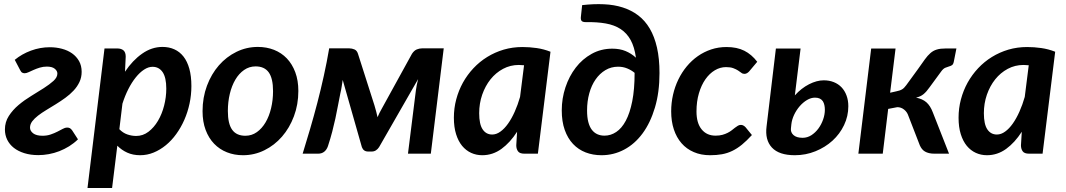

<svg xmlns="http://www.w3.org/2000/svg" viewBox="-20 -750 5202 937"><path d="M223 -519.5C191.7 -519.5 161.1 -514 131.2 -503C101.4 -492 75 -477 52 -458L78.5 -407.5C81.8 -400.8 85.4 -396.7 89.2 -395C93.1 -393.3 96.7 -392.5 100 -392.5C105.7 -392.5 112.2 -394.2 119.8 -397.8C127.2 -401.2 135.5 -405 144.5 -409C153.5 -413 163.4 -416.7 174.2 -420C185.1 -423.3 196.5 -425 208.5 -425C225.8 -425 238.8 -421.5 247.2 -414.5C255.8 -407.5 260 -399.7 260 -391C260 -378.7 253.7 -366.8 241 -355.2C228.3 -343.8 212.5 -331.9 193.5 -319.8C174.5 -307.6 154 -294.8 132 -281.5C110 -268.2 89.5 -253.5 70.5 -237.5C51.5 -221.5 35.7 -203.7 23 -184C10.3 -164.3 4 -142.3 4 -118C4 -100 7.8 -83.3 15.2 -68C22.8 -52.7 33.5 -39.5 47.5 -28.5C61.5 -17.5 78.6 -8.8 98.8 -2.5C118.9 3.8 141.7 7 167 7C184 7 201.2 5.4 218.5 2.2C235.8 -0.9 252.8 -5.8 269.5 -12.2C286.2 -18.8 302.2 -26.8 317.5 -36.2C332.8 -45.8 347.2 -57 360.5 -70L332 -114C328.3 -119 324.7 -122.5 321 -124.5C317.3 -126.5 312.7 -127.5 307 -127.5C301 -127.5 294.2 -125.4 286.5 -121.2C278.8 -117.1 270.1 -112.5 260.2 -107.5C250.4 -102.5 239.5 -97.9 227.5 -93.8C215.5 -89.6 202.2 -87.5 187.5 -87.5C167.5 -87.5 152.3 -91.4 142 -99.2C131.7 -107.1 126.5 -116.3 126.5 -127C126.5 -138 130.1 -148.2 137.2 -157.8C144.4 -167.2 153.9 -176.6 165.8 -185.8C177.6 -194.9 191.1 -204.1 206.2 -213.2C221.4 -222.4 236.8 -231.8 252.5 -241.5C268.2 -251.2 283.6 -261.5 298.8 -272.5C313.9 -283.5 327.4 -295.3 339.2 -308C351.1 -320.7 360.6 -334.6 367.8 -349.8C374.9 -364.9 378.5 -381.5 378.5 -399.5C378.5 -419.5 374.2 -437 365.8 -452C357.2 -467 345.9 -479.5 331.8 -489.5C317.6 -499.5 301.1 -507 282.2 -512C263.4 -517 243.7 -519.5 223 -519.5Z M407 167.5H527L552.5 -39C566.5 -24.7 582.8 -13.3 601.2 -5C619.8 3.3 640.7 7.5 664 7.5C686.7 7.5 708.6 3.2 729.8 -5.5C750.9 -14.2 770.8 -26.2 789.5 -41.5C808.2 -56.8 825.1 -75 840.2 -96C855.4 -117 868.5 -140 879.5 -165C890.5 -190 899 -216.5 905 -244.5C911 -272.5 914 -301 914 -330C914 -362.3 910.7 -390.5 904 -414.5C897.3 -438.5 887.8 -458.3 875.5 -474C863.2 -489.7 848.3 -501.4 831 -509.2C813.7 -517.1 794.3 -521 773 -521C738 -521 704.9 -510.1 673.8 -488.2C642.6 -466.4 614.7 -437 590 -400L593.5 -473.5C593.5 -487.5 589.9 -497.7 582.8 -504C575.6 -510.3 565.5 -513.5 552.5 -513.5H490ZM724.5 -424C745.5 -424 761.9 -415.2 773.8 -397.8C785.6 -380.2 791.5 -353.5 791.5 -317.5C791.5 -289.8 788 -262.2 781 -234.8C774 -207.2 764 -182.5 751 -160.5C738 -138.5 722.5 -120.7 704.5 -107C686.5 -93.3 666.5 -86.5 644.5 -86.5C630.2 -86.5 615.8 -89 601.2 -94C586.8 -99 573.8 -107.5 562.5 -119.5L577.5 -244C585.5 -269.3 595.1 -293 606.2 -315C617.4 -337 629.5 -356.1 642.5 -372.2C655.5 -388.4 669 -401.1 683 -410.2C697 -419.4 710.8 -424 724.5 -424Z M1177.5 -87.5C1148.5 -87.5 1127 -97.2 1113 -116.8C1099 -136.2 1092 -166.8 1092 -208.5C1092 -237.8 1095.2 -265.7 1101.5 -292C1107.8 -318.3 1116.8 -341.4 1128.5 -361.2C1140.2 -381.1 1154.4 -396.8 1171.2 -408.5C1188.1 -420.2 1206.8 -426 1227.5 -426C1256.2 -426 1277.5 -416.2 1291.5 -396.8C1305.5 -377.2 1312.5 -346.7 1312.5 -305C1312.5 -276 1309.3 -248.3 1303 -222C1296.7 -195.7 1287.7 -172.6 1276 -152.8C1264.3 -132.9 1250.2 -117.1 1233.5 -105.2C1216.8 -93.4 1198.2 -87.5 1177.5 -87.5ZM1166 7.5C1203 7.5 1237.8 -0.6 1270.5 -16.8C1303.2 -32.9 1331.8 -55.1 1356.2 -83.2C1380.8 -111.4 1400.2 -144.6 1414.5 -182.8C1428.8 -220.9 1436 -262 1436 -306C1436 -340.3 1431 -370.8 1421 -397.5C1411 -424.2 1397.2 -446.7 1379.8 -465C1362.2 -483.3 1341.4 -497.2 1317.2 -506.8C1293.1 -516.2 1266.8 -521 1238.5 -521C1201.5 -521 1166.7 -513 1134 -497C1101.3 -481 1072.7 -459 1048.2 -431C1023.8 -403 1004.3 -369.8 990 -331.5C975.7 -293.2 968.5 -251.8 968.5 -207.5C968.5 -173.2 973.5 -142.7 983.5 -116C993.5 -89.3 1007.3 -66.8 1025 -48.5C1042.7 -30.2 1063.5 -16.2 1087.5 -6.8C1111.5 2.8 1137.7 7.5 1166 7.5Z M1807.5 -235.5 1727 -487.5C1723.7 -498.2 1717.9 -505.2 1709.8 -508.8C1701.6 -512.2 1693.3 -514 1685 -514H1586.5C1578.8 -469 1570.1 -424.2 1560.2 -379.5C1550.4 -334.8 1539.8 -290.8 1528.5 -247.5C1517.2 -204.2 1505.4 -161.8 1493.2 -120.2C1481.1 -78.8 1469 -38.7 1457 0H1532C1544.3 0 1554.5 -3.2 1562.5 -9.8C1570.5 -16.2 1576.5 -25.3 1580.5 -37C1588.8 -62.3 1595.8 -86 1601.5 -108C1607.2 -130 1612.2 -151.3 1616.8 -172C1621.2 -192.7 1625.3 -213 1629 -233C1632.7 -253 1636.7 -273.5 1641 -294.5C1643.3 -303.5 1645.4 -313.9 1647.2 -325.8C1649.1 -337.6 1650.8 -349 1652.5 -360L1746 -32C1751.3 -17.7 1761.5 -10.5 1776.5 -10.5H1794C1801.7 -10.5 1808.5 -12.4 1814.5 -16.2C1820.5 -20.1 1825.7 -25.3 1830 -32L2020.5 -364C2017.8 -354.3 2015.6 -344.6 2013.8 -334.8C2011.9 -324.9 2010.5 -316 2009.5 -308L1971 0H2082.5L2145.5 -514H2039C2031 -514 2022.7 -512.2 2014 -508.8C2005.3 -505.2 1997.5 -498.2 1990.5 -487.5L1842.5 -218.5C1838.5 -211.5 1834.8 -204.7 1831.5 -198C1828.2 -191.3 1825.2 -184.7 1822.5 -178C1820.8 -186.7 1818.7 -195.8 1816 -205.2C1813.3 -214.8 1810.5 -224.8 1807.5 -235.5Z M2605 0 2666.5 -497.5C2644.5 -506.2 2621.9 -512.2 2598.8 -515.5C2575.6 -518.8 2552.5 -520.5 2529.5 -520.5C2497.5 -520.5 2467.1 -516.2 2438.2 -507.8C2409.4 -499.2 2382.6 -487.3 2357.8 -472C2332.9 -456.7 2310.5 -438.3 2290.5 -417C2270.5 -395.7 2253.4 -372.2 2239.2 -346.8C2225.1 -321.2 2214.2 -294 2206.5 -265C2198.8 -236 2195 -206.2 2195 -175.5C2195 -144.8 2198.6 -118.1 2205.8 -95.2C2212.9 -72.4 2222.8 -53.4 2235.2 -38.2C2247.8 -23.1 2262.4 -11.7 2279.2 -4C2296.1 3.7 2314.2 7.5 2333.5 7.5C2367.5 7.5 2398.7 -2.8 2427 -23.2C2455.3 -43.7 2480.8 -71.7 2503.5 -107L2499.5 -41C2499.5 -29.3 2502.2 -19.6 2507.8 -11.8C2513.2 -3.9 2523.8 0 2539.5 0ZM2382 -93.5C2362.3 -93.5 2346.8 -101.8 2335.5 -118.5C2324.2 -135.2 2318.5 -161.5 2318.5 -197.5C2318.5 -229.2 2323.4 -259.2 2333.2 -287.8C2343.1 -316.2 2356.6 -341.2 2373.8 -362.8C2390.9 -384.2 2411.3 -401.3 2435 -414C2458.7 -426.7 2484.3 -433 2512 -433C2520 -433 2528.5 -432.5 2537.5 -431.5L2518 -277C2510.7 -251.3 2502 -227.3 2492 -205C2482 -182.7 2471.2 -163.2 2459.5 -146.8C2447.8 -130.2 2435.4 -117.2 2422.2 -107.8C2409.1 -98.2 2395.7 -93.5 2382 -93.5Z M2821 -725 2815 -669.5C2813.7 -659.8 2814.7 -652.8 2818 -648.5C2821.3 -644.2 2828.3 -642 2839 -642C2875.3 -642.7 2907.7 -640.5 2936 -635.5C2964.3 -630.5 2988.6 -621.4 3008.8 -608.2C3028.9 -595.1 3045.2 -577.2 3057.8 -554.5C3070.2 -531.8 3078.8 -503.2 3083.5 -468.5C3068.2 -482.5 3051.2 -493.3 3032.5 -501C3013.8 -508.7 2992.5 -512.5 2968.5 -512.5C2931.5 -512.5 2897.8 -504.1 2867.5 -487.2C2837.2 -470.4 2811.2 -448 2789.8 -420C2768.2 -392 2751.5 -359.9 2739.5 -323.8C2727.5 -287.6 2721.5 -250.2 2721.5 -211.5C2721.5 -175.2 2726.3 -143.3 2736 -116C2745.7 -88.7 2759.2 -65.8 2776.5 -47.5C2793.8 -29.2 2814.3 -15.4 2838 -6.2C2861.7 2.9 2887.5 7.5 2915.5 7.5C2954.8 7.5 2991.7 -1.6 3026 -19.8C3060.3 -37.9 3090.2 -64.2 3115.8 -98.8C3141.2 -133.2 3161.4 -175.3 3176.2 -225C3191.1 -274.7 3198.5 -330.8 3198.5 -393.5C3198.5 -440.5 3194.4 -481.9 3186.2 -517.8C3178.1 -553.6 3166.3 -584.5 3151 -610.5C3135.7 -636.5 3116.9 -657.9 3094.8 -674.8C3072.6 -691.6 3047.5 -704.5 3019.5 -713.5C2991.5 -722.5 2960.8 -727.8 2927.5 -729.2C2894.2 -730.8 2858.7 -729.3 2821 -725ZM2930 -88C2917.3 -88 2905.8 -90.3 2895.2 -95C2884.8 -99.7 2875.8 -106.9 2868.2 -116.8C2860.8 -126.6 2855 -139.2 2851 -154.8C2847 -170.2 2845 -189 2845 -211C2845 -240.7 2848.6 -268.5 2855.8 -294.5C2862.9 -320.5 2873.2 -343.1 2886.5 -362.2C2899.8 -381.4 2915.8 -396.6 2934.5 -407.8C2953.2 -418.9 2973.8 -424.5 2996.5 -424.5C3012.5 -424.5 3027.3 -421.7 3041 -416C3054.7 -410.3 3066.7 -403.2 3077 -394.5C3077 -340.8 3073.2 -294.7 3065.5 -256C3057.8 -217.3 3047.3 -185.6 3034 -160.8C3020.7 -135.9 3005.1 -117.6 2987.2 -105.8C2969.4 -93.9 2950.3 -88 2930 -88Z M3649.5 -91 3618.5 -129C3615.5 -132.3 3612.1 -135.1 3608.2 -137.2C3604.4 -139.4 3600.3 -140.5 3596 -140.5C3590.7 -140.5 3585.8 -139.2 3581.2 -136.5C3576.8 -133.8 3572 -130.6 3567 -126.8C3562 -122.9 3556.7 -118.8 3551 -114.2C3545.3 -109.8 3538.8 -105.6 3531.2 -101.8C3523.8 -97.9 3515.2 -94.7 3505.5 -92C3495.8 -89.3 3484.7 -88 3472 -88C3443.3 -88 3420.7 -98.2 3404 -118.8C3387.3 -139.2 3379 -168.3 3379 -206C3379 -238.3 3382.9 -267.8 3390.8 -294.5C3398.6 -321.2 3409.2 -344 3422.5 -363C3435.8 -382 3451.2 -396.7 3468.5 -407C3485.8 -417.3 3504 -422.5 3523 -422.5C3537.7 -422.5 3549.6 -420.8 3558.8 -417.2C3567.9 -413.8 3575.6 -410 3581.8 -406C3587.9 -402 3593.2 -398.2 3597.8 -394.8C3602.2 -391.2 3607.3 -389.5 3613 -389.5C3617.7 -389.5 3622 -390.8 3626 -393.2C3630 -395.8 3633.3 -398.5 3636 -401.5L3675.5 -448.5C3657.2 -472.5 3636.1 -490.5 3612.2 -502.5C3588.4 -514.5 3559.5 -520.5 3525.5 -520.5C3499.2 -520.5 3474.3 -516.6 3450.8 -508.8C3427.2 -500.9 3405.5 -490 3385.5 -476C3365.5 -462 3347.5 -445.3 3331.5 -426C3315.5 -406.7 3301.8 -385.3 3290.5 -362C3279.2 -338.7 3270.5 -313.8 3264.5 -287.5C3258.5 -261.2 3255.5 -234.2 3255.5 -206.5C3255.5 -174.2 3259.8 -144.8 3268.5 -118.5C3277.2 -92.2 3289.7 -69.7 3306 -51C3322.3 -32.3 3342.2 -17.9 3365.8 -7.8C3389.2 2.4 3415.8 7.5 3445.5 7.5C3466.5 7.5 3485.8 5.9 3503.2 2.8C3520.8 -0.4 3537.5 -5.8 3553.5 -13.5C3569.5 -21.2 3585.2 -31.3 3600.8 -44C3616.2 -56.7 3632.5 -72.3 3649.5 -91Z M3887 -513H3766.5L3721 -133C3715.3 -89 3724.1 -54.6 3747.2 -29.8C3770.4 -4.9 3807.7 7.5 3859 7.5C3894.3 7.5 3927.8 1.1 3959.5 -11.8C3991.2 -24.6 4018.9 -41.8 4042.8 -63.5C4066.6 -85.2 4085.4 -110.5 4099.2 -139.5C4113.1 -168.5 4120 -199.2 4120 -231.5C4120 -250.8 4117.1 -268.3 4111.2 -284C4105.4 -299.7 4097.2 -313 4086.8 -324C4076.2 -335 4063.7 -343.4 4049 -349.2C4034.3 -355.1 4018 -358 4000 -358C3977.3 -358 3953.4 -351.6 3928.2 -338.8C3903.1 -325.9 3880 -307.8 3859 -284.5ZM3840 -124 3842 -143.5C3843.7 -158.8 3848.2 -174.2 3855.5 -189.8C3862.8 -205.2 3871.9 -219.2 3882.8 -231.8C3893.6 -244.2 3905.5 -254.3 3918.5 -262C3931.5 -269.7 3944.5 -273.5 3957.5 -273.5C3966.8 -273.5 3974.7 -271.9 3981 -268.8C3987.3 -265.6 3992.2 -261.2 3995.8 -255.8C3999.2 -250.2 4001.8 -243.9 4003.2 -236.8C4004.8 -229.6 4005.5 -222.2 4005.5 -214.5C4005.5 -198.8 4002.7 -182.9 3997 -166.8C3991.3 -150.6 3983.7 -135.9 3974 -122.8C3964.3 -109.6 3952.9 -98.8 3939.8 -90.2C3926.6 -81.8 3912.3 -77.5 3897 -77.5C3877 -77.5 3862.1 -82 3852.2 -91C3842.4 -100 3838.3 -111 3840 -124Z M4460 -413 4402.5 -334C4398.8 -329 4395.4 -324.9 4392.2 -321.8C4389.1 -318.6 4385.7 -315.9 4382 -313.8C4378.3 -311.6 4374.2 -309.8 4369.5 -308.2C4364.8 -306.8 4359.3 -305.3 4353 -304L4324 -297.5L4350.5 -513H4231.5L4169 0H4288L4314.5 -218.5L4359 -227C4371.3 -227 4382.4 -223.1 4392.2 -215.2C4402.1 -207.4 4409 -197.3 4413 -185L4469 -40.5C4472 -33.8 4475.5 -28 4479.5 -23C4483.5 -18 4488.3 -13.8 4494 -10.5C4499.7 -7.2 4506.2 -4.6 4513.8 -2.8C4521.2 -0.9 4530.3 0 4541 0H4611.5L4532 -202.5C4524 -223.5 4513.7 -239.6 4501 -250.8C4488.3 -261.9 4471.5 -269.5 4450.5 -273.5C4465.2 -276.8 4477.3 -282.5 4487 -290.5C4496.7 -298.5 4506.5 -309.7 4516.5 -324L4573 -401C4579.7 -410.3 4586.3 -416.4 4593 -419.2C4599.7 -422.1 4605.8 -424.2 4611.5 -425.8C4617.2 -427.2 4622.1 -429.4 4626.2 -432.2C4630.4 -435.1 4633.3 -441 4635 -450L4647.5 -513.5H4596C4578 -513.5 4563.2 -511.8 4551.8 -508.2C4540.2 -504.8 4529.9 -499 4520.8 -491C4511.6 -483 4502.4 -472.6 4493.2 -459.8C4484.1 -446.9 4473 -431.3 4460 -413Z M5068 0 5129.5 -497.5C5107.5 -506.2 5084.9 -512.2 5061.8 -515.5C5038.6 -518.8 5015.5 -520.5 4992.5 -520.5C4960.5 -520.5 4930.1 -516.2 4901.2 -507.8C4872.4 -499.2 4845.6 -487.3 4820.8 -472C4795.9 -456.7 4773.5 -438.3 4753.5 -417C4733.5 -395.7 4716.4 -372.2 4702.2 -346.8C4688.1 -321.2 4677.2 -294 4669.5 -265C4661.8 -236 4658 -206.2 4658 -175.5C4658 -144.8 4661.6 -118.1 4668.8 -95.2C4675.9 -72.4 4685.8 -53.4 4698.2 -38.2C4710.8 -23.1 4725.4 -11.7 4742.2 -4C4759.1 3.7 4777.2 7.5 4796.5 7.5C4830.5 7.5 4861.7 -2.8 4890 -23.2C4918.3 -43.7 4943.8 -71.7 4966.5 -107L4962.5 -41C4962.5 -29.3 4965.2 -19.6 4970.8 -11.8C4976.2 -3.9 4986.8 0 5002.5 0ZM4845 -93.5C4825.3 -93.5 4809.8 -101.8 4798.5 -118.5C4787.2 -135.2 4781.5 -161.5 4781.5 -197.5C4781.5 -229.2 4786.4 -259.2 4796.2 -287.8C4806.1 -316.2 4819.6 -341.2 4836.8 -362.8C4853.9 -384.2 4874.3 -401.3 4898 -414C4921.7 -426.7 4947.3 -433 4975 -433C4983 -433 4991.5 -432.5 5000.5 -431.5L4981 -277C4973.7 -251.3 4965 -227.3 4955 -205C4945 -182.7 4934.2 -163.2 4922.5 -146.8C4910.8 -130.2 4898.4 -117.2 4885.2 -107.8C4872.1 -98.2 4858.7 -93.5 4845 -93.5Z"/></svg>

Font: Lato
Style: Bold Italic
Weight: 700
Italic angle: -7°
Designer: Lukasz Dziedzic
Foundry: tyPoland Lukasz Dziedzic
Version: Version 2.007; 2014-02-27